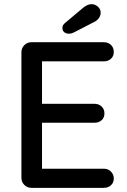

<svg xmlns="http://www.w3.org/2000/svg" viewBox="-20 -903 610 923"><path d="M527 -45Q527 -25 513.5 -12.5Q500 0 479 0H131Q111 0 97 -14Q83 -28 83 -48V-652Q83 -672 97 -686Q111 -700 131 -700H479Q500 -700 513.5 -687Q527 -674 527 -653Q527 -633 513.5 -620.5Q500 -608 479 -608H182V-404H434Q455 -404 468.5 -391Q482 -378 482 -358Q482 -337 468.5 -325Q455 -313 434 -313H182V-92H479Q500 -92 513.5 -78Q527 -64 527 -45ZM280 -769Q280 -782 292 -792L380 -866Q401 -883 420 -883Q437 -883 450.5 -871Q464 -859 464 -842Q464 -829 456 -817Q448 -805 434 -798L335 -747Q323 -741 312 -741Q297 -741 288.5 -748.5Q280 -756 280 -769Z"/></svg>

Font: Quicksand Medium
Style: Regular
Weight: 500
Designer: Andrew Paglinawan
Foundry: Andrew Paglinawan
Version: Version 3.000